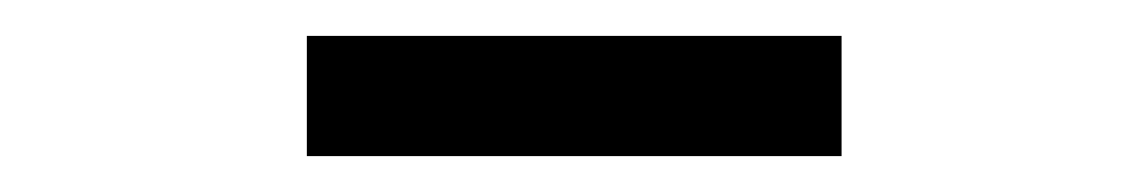

<svg xmlns="http://www.w3.org/2000/svg" viewBox="-20 -709 640 107"><path d="M151 -622V-689H449V-622Z"/></svg>

Font: Red Hat Display SemiBold
Style: Regular
Weight: 600
Designer: Pentagram, MCKL
Foundry: Pentagram, MCKL
Version: Version 1.023